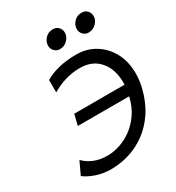

<svg xmlns="http://www.w3.org/2000/svg" viewBox="-216 -1046 1085 1187"><g transform="rotate(-30 326.5 -453.0)"><path d="M168.5 -569.3V-657.7Q210 -682.6 266.4 -696.5Q322.8 -710.4 394 -710.4Q465.3 -710.4 524.2 -675Q583 -639.6 618.2 -575.7Q653.3 -511.7 653.3 -426.3Q653.3 -401.9 650.1 -376Q647 -350.1 640.1 -322.8Q618.2 -235.8 575.9 -172.6Q533.7 -109.4 477.5 -68.4Q421.4 -27.3 357.4 -7.6Q293.5 12.2 228.5 12.2Q167 12.2 116.9 -6.1Q66.9 -24.4 41.5 -45.4L84 -136.2Q111.8 -106.9 153.1 -89.4Q194.3 -71.8 249.5 -71.8Q291.5 -71.8 336.7 -86.4Q381.8 -101.1 423.8 -131.3Q465.8 -161.6 498 -208Q530.3 -254.4 545.9 -317.9Q552.7 -343.8 555.7 -368.4Q558.6 -393.1 558.6 -415.5Q558.6 -509.3 508.8 -568.1Q459 -627 368.7 -627Q266.1 -627 168.5 -569.3ZM592.8 -322.8H180.2L199.2 -399.4H611.8ZM605 -863.3Q605 -834.5 582.3 -811.8Q559.6 -789.1 528.3 -789.1Q504.9 -789.1 489.5 -805.4Q474.1 -821.8 474.1 -844.2Q474.1 -871.1 495.1 -894.5Q516.1 -918 550.8 -918Q574.7 -918 589.8 -901.9Q605 -885.7 605 -863.3ZM399.9 -863.3Q399.9 -834.5 377.2 -811.8Q354.5 -789.1 323.2 -789.1Q299.8 -789.1 284.4 -805.4Q269 -821.8 269 -844.2Q269 -871.1 290 -894.5Q311 -918 345.7 -918Q369.6 -918 384.8 -901.9Q399.9 -885.7 399.9 -863.3Z"/></g></svg>

Font: Andika
Style: Italic
Weight: 400
Italic angle: -14°
Designer: Victor Gaultney, Annie Olsen, Julie Remington, Don Collingsworth, Eric Hays, Becca Hirsbrunner
Foundry: SIL International
Version: Version 6.101